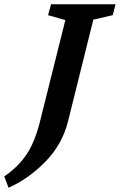

<svg xmlns="http://www.w3.org/2000/svg" viewBox="-106 -720 561 899"><path d="M-86 106Q-24 64 16 6.5Q56 -51 81 -150L200 -626L119 -649L133 -700H435L422 -649L331 -628L212 -150Q185 -43 106 37.5Q27 118 -66 159Z"/></svg>

Font: Volkhov
Style: Bold Italic
Weight: 700
Designer: Cyreal (www.cyreal.org)
Foundry: Cyreal (www.cyreal.org)
Version: Version 1.001